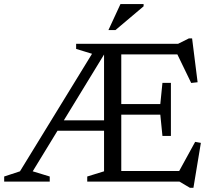

<svg xmlns="http://www.w3.org/2000/svg" viewBox="-30 -891 1042 942"><path d="M231.5 -249.5V-300.5H522.5V-249.5ZM451.5 -676H498.5V-653L130.5 -50.5L214 -25V0H-9.5V-25L68 -50.5ZM343.5 -651V-676H461L440 -621.5ZM808.5 -484.5V-354V-224H767L756.5 -328.5H513V-380.5H756.5L767 -484.5ZM939.5 -487.5 908 -484 832.5 -640 862 -624H513V-676H843.5L896.5 -702.5H912.5ZM839.5 -34.5 927.5 -195 955.5 -190 919 30.5H902L850.5 0H513V-52H863.5ZM398 0V-25L480.5 -50.5V-676H565V0ZM502 -743.5 561 -871H674.5V-860L536.5 -743.5Z"/></svg>

Font: Newsreader 16pt 16pt
Style: Regular
Weight: 400
Version: Version 1.003